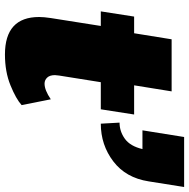

<svg xmlns="http://www.w3.org/2000/svg" viewBox="-14 -726 757 768"><g transform="rotate(90 364.0 -341.5)"><path d="M470 -441.7Q505 -441.7 534.6 -462.9Q564.2 -484.2 575.8 -533.3H500.8L527.5 -700H727.5L705 -558.3Q690.8 -466.7 625 -416.7Q559.2 -366.7 474.2 -366.7ZM25 -366.7 45.8 -500H112.5L136.7 -650H345L320.8 -500H437.5L416.7 -366.7H308.3L281.7 -200Q280 -188.3 280 -183.3Q280 -162.5 290 -152.1Q300 -141.7 314.2 -141.7Q340 -141.7 376.7 -166.7L400 -50Q375 -27.5 320.8 -5.4Q266.7 16.7 197.5 16.7Q47.5 16.7 47.5 -120Q47.5 -139.2 51.7 -166.7L83.3 -366.7Z"/></g></svg>

Font: BoonTook
Style: Italic
Weight: 400
Italic angle: -9°
Designer: Sungsit Sawaiwan
Foundry: FontUni
Version: Version 3.0